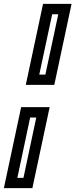

<svg xmlns="http://www.w3.org/2000/svg" viewBox="-38 -770 389 990"><path d="M95 -332.5 184 -750H331L242 -332.5ZM164.5 -385.5H196L262.5 -696.5H231ZM-18 200 71 -217.5H218L129 200ZM51.5 147H83L149 -164H117.5Z"/></svg>

Font: Tourney SemiBold
Style: Italic
Weight: 600
Italic angle: -12°
Version: Version 1.015